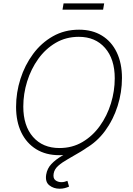

<svg xmlns="http://www.w3.org/2000/svg" viewBox="-20 -914 792 1143"><path d="M332.5 9.8Q253.4 9.8 195.8 -25.6Q138.2 -61 106.9 -125.5Q75.7 -189.9 75.7 -277.8Q75.7 -362.8 101.8 -444.6Q127.9 -526.4 176.8 -592.5Q225.6 -658.7 294.9 -698Q364.3 -737.3 450.7 -737.3Q529.3 -737.3 586.7 -702.1Q644 -667 675 -602.3Q706.1 -537.6 706.1 -449.7Q706.1 -364.7 680.2 -283Q654.3 -201.2 605.7 -135Q557.1 -68.8 488 -29.5Q418.9 9.8 332.5 9.8ZM334 -32.7Q410.2 -32.7 470.9 -68.6Q531.7 -104.5 574.7 -164.6Q617.7 -224.6 640.4 -298.3Q663.1 -372.1 663.1 -447.8Q663.1 -562.5 605.2 -628.7Q547.4 -694.8 449.2 -694.8Q372.6 -694.8 311.5 -658.9Q250.5 -623 207.5 -563Q164.6 -502.9 141.6 -429.2Q118.7 -355.5 118.7 -279.8Q118.7 -165 176.5 -98.9Q234.4 -32.7 334 -32.7ZM335 209.5Q299.3 209.5 273.7 189.2Q248 168.9 254.9 125.5Q261.2 88.4 286.1 62.3Q311 36.1 348.1 14.2Q385.3 -7.8 428.5 -32.2Q471.7 -56.6 514.6 -89.6Q557.6 -122.6 594 -169.9Q630.4 -217.3 654.5 -285.4Q678.7 -353.5 683.1 -449.7H706.1Q701.7 -351.1 678.5 -279.3Q655.3 -207.5 620.1 -156.7Q585 -106 543.7 -71Q502.4 -36.1 461.2 -11.5Q419.9 13.2 384.8 33Q349.6 52.7 326.7 73Q303.7 93.3 299.3 119.6Q294.9 147.5 309.8 158.9Q324.7 170.4 345.7 170.4Q356 170.4 365 168Q374 165.5 381.3 162.6L391.1 196.8Q379.4 202.1 365.5 205.8Q351.6 209.5 335 209.5ZM600.1 -893.6 593.8 -856.4H352.1L358.4 -893.6Z"/></svg>

Font: Inter Extra Light
Style: Italic
Weight: 200
Italic angle: -9.39999°
Designer: Rasmus Andersson
Foundry: rsms
Version: Version 4.000;git-3c8e0fc